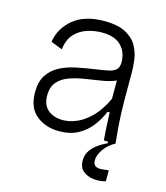

<svg xmlns="http://www.w3.org/2000/svg" viewBox="-107 -606 753 871"><g transform="rotate(15 270.0 -171.0)"><path d="M205 12Q142 12 98.5 -23Q55 -58 55 -131Q55 -181 75.5 -212Q96 -243 129.5 -260.5Q163 -278 203.5 -286.5Q244 -295 285 -301Q329 -307 353.5 -312.5Q378 -318 388.5 -329.5Q399 -341 399 -364Q399 -410 369.5 -440.5Q340 -471 278 -471Q247 -471 213 -461Q179 -451 153.5 -425Q128 -399 122 -350L68 -371Q78 -436 131 -480Q184 -524 275 -524Q341 -524 378 -503.5Q415 -483 431.5 -452Q448 -421 452 -388.5Q456 -356 456 -332V-204Q456 -175 457.5 -138.5Q459 -102 462 -65.5Q465 -29 468 0H413Q410 -36 408.5 -67.5Q407 -99 406 -130H396Q381 -94 356.5 -61.5Q332 -29 295 -8.5Q258 12 205 12ZM209 -41Q239 -41 273 -55Q307 -69 340 -102Q373 -135 400 -192V-278Q373 -266 336 -260Q299 -254 260 -248Q221 -242 187.5 -230.5Q154 -219 133 -195.5Q112 -172 112 -131Q112 -86 139 -63.5Q166 -41 209 -41ZM470 176Q445 184 416 181.5Q387 179 365.5 162.5Q344 146 344 112Q344 85 358 65Q372 45 393 30.5Q414 16 433 8V-5H468V0Q437 16 417 44Q397 72 397 97Q397 117 408.5 123.5Q420 130 437 128.5Q454 127 470 125Z"/></g></svg>

Font: Bricolage Grotesque 10pt ExtraLight
Style: Regular
Weight: 200
Designer: Mathieu Triay
Foundry: Atelier Triay
Version: Version 1.000; ttfautohint (v1.8.4.7-5d5b);gftools[0.9.32]